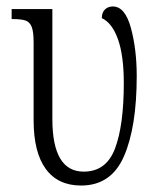

<svg xmlns="http://www.w3.org/2000/svg" viewBox="-20 -564 492 594"><path d="M84 -192V-433Q84 -466 78 -481Q72 -496 59 -500.5Q46 -505 18 -505H16V-536H142V-196Q142 -33 239 -33Q309 -33 336 -105Q363 -177 363 -307Q363 -392 345 -442.5Q327 -493 295 -508Q295 -525 304.5 -534.5Q314 -544 329 -544Q367 -544 385 -477.5Q403 -411 403 -329Q403 -171 363.5 -80.5Q324 10 231 10Q159 10 121.5 -41.5Q84 -93 84 -192Z"/></svg>

Font: Noto Serif CondLight
Style: Regular
Weight: 300
Width: 3
Designer: Monotype Design Team
Foundry: Monotype Imaging Inc.
Version: Version 1.001